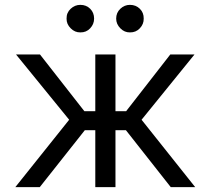

<svg xmlns="http://www.w3.org/2000/svg" viewBox="-20 -770 866 790"><path d="M43 0 264.6 -277.3 45.9 -545.9H144.5L327.1 -312.5H372.1V-545.9H455.1V-312.5H499L680.7 -545.9H780.3L562.5 -277.3L783.2 0H682.6L498 -234.4H455.1V0H372.1V-234.4H329.1L143.6 0ZM310.5 -636.7Q288.1 -636.2 270.8 -653.6Q253.4 -670.9 253.9 -693.4Q253.4 -717.8 270.8 -733.9Q288.1 -750 310.5 -750Q335 -750 351.1 -733.9Q367.2 -717.8 367.2 -693.4Q367.2 -670.9 351.1 -653.6Q335 -636.2 310.5 -636.7ZM514.6 -636.7Q492.2 -636.2 475.1 -653.6Q458 -670.9 458 -693.4Q458 -717.8 475.1 -733.9Q492.2 -750 514.6 -750Q539.1 -750 555.4 -733.9Q571.8 -717.8 571.3 -693.4Q571.8 -670.9 555.4 -653.6Q539.1 -636.2 514.6 -636.7Z"/></svg>

Font: Inter
Style: Regular
Weight: 400
Designer: Rasmus Andersson
Foundry: rsms
Version: Version 4.000;git-8c9346024